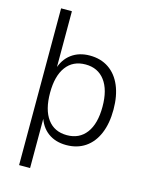

<svg xmlns="http://www.w3.org/2000/svg" viewBox="-130 -786 814 1047"><g transform="rotate(15 277.5 -262.5)"><path d="M82 180V-705H143V-375H138Q155 -434 197.5 -465.5Q240 -497 301 -497Q363 -497 408 -466.5Q453 -436 477 -379.5Q501 -323 501 -245Q501 -167 477 -110Q453 -53 408 -22.5Q363 8 301 8Q240 8 198 -23Q156 -54 139 -113H144V180ZM291 -45Q361 -45 400 -97Q439 -149 439 -245Q439 -340 400 -392Q361 -444 291 -444Q220 -444 181.5 -392Q143 -340 143 -245Q143 -149 181.5 -97Q220 -45 291 -45Z"/></g></svg>

Font: Nunito Sans 10pt SemiCondensed Light
Style: Regular
Weight: 300
Width: 4
Designer: Vernon Adams
Foundry: Vernon Adams
Version: Version 3.101;gftools[0.9.27]